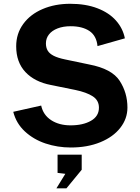

<svg xmlns="http://www.w3.org/2000/svg" viewBox="-20 -769 742 1014"><path d="M353 -107Q418 -107 460.2 -131Q502.5 -155 502.5 -200.5Q502.5 -239 470 -260.2Q437.5 -281.5 377.5 -294L249.5 -320Q163 -336.5 114.2 -388.5Q65.5 -440.5 65.5 -524.5Q65.5 -591.5 102.8 -642.5Q140 -693.5 205 -721.2Q270 -749 350.5 -749Q432.5 -749 494 -725.5Q555.5 -702 592.2 -660.8Q629 -619.5 639.5 -566.5L495 -525.5Q489.5 -580.5 452 -605.5Q414.5 -630.5 353 -630.5Q314 -630.5 284.2 -619Q254.5 -607.5 238.5 -587Q222.5 -566.5 222.5 -540Q222.5 -517.5 231.8 -501.8Q241 -486 263.2 -474.5Q285.5 -463 324.5 -455L451 -428.5Q571 -405.5 612 -342.2Q653 -279 653 -201Q653 -142 615.2 -93.8Q577.5 -45.5 509.5 -17.8Q441.5 10 354 10Q284 10 220.5 -11.2Q157 -32.5 111.2 -75Q65.5 -117.5 50 -178.5L197.5 -211.5Q208 -162 250 -134.5Q292 -107 353 -107ZM325 149 284 144V48H411.5V127.5L331 225.5H278Z"/></svg>

Font: 1883 Sans
Style: Bold
Weight: 700
Designer: 1883 Sans project is a fork of Public Sans.
Version: Version 1.009